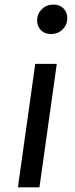

<svg xmlns="http://www.w3.org/2000/svg" viewBox="-20 -800 319 820"><path d="M130.5 -527.1H222.5L148.5 0H56.5ZM197.9 -654.6Q170.7 -654.6 154.6 -671.2Q138.5 -687.8 138.5 -712Q138.5 -741.2 158.7 -760.8Q178.8 -780.5 208.1 -780.5Q235.2 -780.5 251.3 -763.9Q267.4 -747.3 267.4 -723.1Q267.4 -693.9 247.3 -674.3Q227.1 -654.6 197.9 -654.6Z"/></svg>

Font: Fira Sans Variable
Style: Italic
Weight: 397
Italic angle: -8°
Designer: Carrois Corporate & Edenspiekermann AG
Foundry: Carrois Corporate GbR & Edenspiekermann AG
Version: Version 4.202